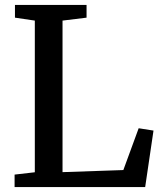

<svg xmlns="http://www.w3.org/2000/svg" viewBox="-20 -763 664 783"><path d="M39.5 0V-51L122 -60.5V-679L41 -691V-743H333V-691L235 -679V-61L483 -69.5L545.5 -240L606 -230.5L572 0Z"/></svg>

Font: Merriweather Medium
Style: Regular
Weight: 500
Version: Version 2.100